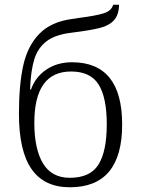

<svg xmlns="http://www.w3.org/2000/svg" viewBox="-20 -781 596 811"><path d="M60 -300Q60 -421 78 -503.5Q96 -586 145.5 -637.5Q195 -689 285 -701Q303 -703 311 -705Q383 -714 417 -724.5Q451 -735 458 -761H483Q482 -718 461.5 -695.5Q441 -673 402 -663Q363 -653 283 -643Q214 -635 177 -607Q140 -579 125 -531Q110 -483 107 -403H111Q129 -455 175 -486.5Q221 -518 284 -518Q496 -518 496 -255Q496 10 275 10Q167 10 113.5 -66.5Q60 -143 60 -300ZM431 -256Q431 -369 396.5 -424Q362 -479 280 -479Q125 -479 125 -262Q125 -152 161.5 -91Q198 -30 275 -30Q361 -30 396 -86Q431 -142 431 -256Z"/></svg>

Font: Noto Serif Light
Style: Regular
Weight: 300
Designer: Monotype Design Team
Foundry: Monotype Imaging Inc.
Version: Version 1.001